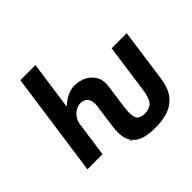

<svg xmlns="http://www.w3.org/2000/svg" viewBox="-236 -1115 1519 1519"><g transform="rotate(-45 523.0 -356.0)"><path d="M189 -867 188 -866 65 6 66 7H233L234 6L276 -294C280 -321 297 -348 316 -368V-369C339 -389 370 -403 398 -403C424 -403 442 -393 457 -377C472 -357 478 -327 474 -296L446 -91C435 -11 444 46 473 84H466L465 94H474L475 87L481 92V93C516 136 579 155 678 155C777 155 847 135 896 92L904 85C946 48 972 -7 984 -89L1046 -534L1045 -535H878L877 -534L821 -132C814 -75 800 -33 775 -7H774C754 9 728 17 698 17C669 17 646 9 630 -7C613 -33 611 -75 619 -132L647 -340C655 -395 642 -434 619 -463L613 -470C577 -517 512 -535 458 -535C409 -535 360 -510 318 -475L300 -461L357 -866L356 -867Z"/></g></svg>

Font: Hussar Woodtype
Style: SeBdObl
Weight: 900
Foundry: Cannot Into Space Fonts
Version: Version 1.07